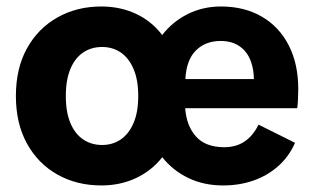

<svg xmlns="http://www.w3.org/2000/svg" viewBox="-20 -554 954 586"><path d="M289.3 12Q214.4 12 155.2 -21.3Q96 -54.6 62.3 -115.9Q28.5 -177.2 28.5 -260.9Q28.5 -345.4 62.3 -406.3Q96 -467.3 155.2 -500.7Q214.4 -534.2 289.3 -534.2Q347.2 -534.2 395.1 -511.8Q443 -489.4 475 -447.1Q506.9 -488.1 553 -511.1Q599.2 -534.2 654.4 -534.2Q725.8 -534.2 778.8 -503.4Q831.8 -472.7 861 -416.1Q890.3 -359.6 890.3 -282.1Q890.3 -267.8 889.5 -251.2Q888.8 -234.6 887.1 -223.7H545.2Q549.2 -169.4 578.5 -137.1Q607.8 -104.7 664.3 -104.7Q700.6 -104.7 726.4 -122.1Q752.3 -139.5 769.1 -173.6L880.5 -118.1Q861.9 -76 829 -46.9Q796.1 -17.7 753.4 -2.9Q710.7 12 661 12Q601.9 12 554.7 -10.8Q507.5 -33.5 475.2 -74.2Q443.4 -33.2 395.3 -10.6Q347.2 12 289.3 12ZM291.4 -111.5Q323.6 -111.5 348.2 -128.1Q372.8 -144.7 387.3 -177.9Q401.9 -211.1 401.9 -260.9Q401.9 -311 387.3 -344.2Q372.8 -377.5 348.2 -394.1Q323.6 -410.6 291.4 -410.6Q259.3 -410.6 234.3 -394.1Q209.3 -377.5 195.1 -344.2Q180.9 -311 180.9 -260.9Q180.9 -211.1 195.1 -177.9Q209.3 -144.7 234.3 -128.1Q259.3 -111.5 291.4 -111.5ZM545.8 -312.7H755Q753.4 -369.5 726.7 -399.2Q699.9 -429 653.8 -429Q606.7 -429 577.7 -399.8Q548.7 -370.6 545.8 -312.7Z"/></svg>

Font: TikTok Sans Light
Style: Regular
Weight: 300
Version: Version 4.000